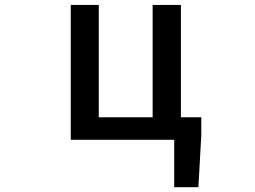

<svg xmlns="http://www.w3.org/2000/svg" viewBox="-20 -570 1040 783"><path d="M717.8 -91.8H800.8V-17.6L789.1 193.4H690.4V0H268.6V-549.8H382.8V-91.8H602.5V-549.8H717.8Z"/></svg>

Font: GenEi Gothic M SemiBold
Style: Regular
Weight: 500
Designer: o_tamon (Modified); [Source Han Sans]
Ryoko NISHIZUKA  (kana & ideographs); Paul D. Hunt (Latin, Greek & Cyrillic); Wenl
Version: Version 1.1a;Original Version 1.004